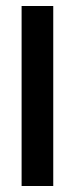

<svg xmlns="http://www.w3.org/2000/svg" viewBox="-20 -620 250 640"><path d="M52 0V-600H157.5V0Z"/></svg>

Font: Big Shoulders Medium
Style: Regular
Weight: 500
Designer: Patric King
Foundry: XO Type Co
Version: Version 2.002